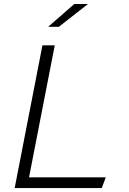

<svg xmlns="http://www.w3.org/2000/svg" viewBox="-20 -962 660 982"><path d="M55 0H500.5L521 -55H128.5L260 -730H197ZM226.5 -825 360 -941.5H430L281 -825Z"/></svg>

Font: Monaspace Krypton ExtraLight
Style: Italic
Weight: 200
Italic angle: -11°
Designer: Riley Cran & the Lettermatic Team
Foundry: Lettermatic
Version: Version 1.101 (Monaspace Krypton)